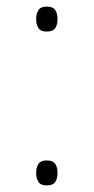

<svg xmlns="http://www.w3.org/2000/svg" viewBox="-20 -555 285 584"><path d="M122 -459Q104 -459 97 -469.5Q90 -480 90 -497Q90 -514 97 -524.5Q104 -535 122 -535Q141 -535 148 -524.5Q155 -514 155 -497Q155 -480 148 -469.5Q141 -459 122 -459ZM122 9Q104 9 97 -1.5Q90 -12 90 -29Q90 -46 97 -56.5Q104 -67 122 -67Q141 -67 148 -56.5Q155 -46 155 -29Q155 -12 148 -1.5Q141 9 122 9Z"/></svg>

Font: Noto Sans Gurmukhi SemiCondensed ExtraLight
Style: Regular
Weight: 200
Width: 4
Designer: Jelle Bosma - Monotype Design Team
Foundry: Monotype Imaging Inc.
Version: Version 2.004; ttfautohint (v1.8.4.7-5d5b)